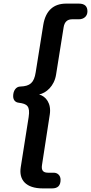

<svg xmlns="http://www.w3.org/2000/svg" viewBox="-20 -865 505 1065"><path d="M217 180H269C301 180 316 164 316 132C316 109 300 93 278 93H247C220 93 208 81 213 50L256 -229C266 -292 234 -331 197 -341C236 -349 281 -387 291 -451L333 -714C338 -745 355 -758 380 -758H417C445 -758 465 -775 465 -802C465 -829 451 -845 417 -845H347C277 -845 233 -806 220 -727L178 -464C169 -406 147 -387 93 -385C69 -385 53 -362 53 -332C53 -311 64 -297 85 -295C130 -289 148 -277 139 -216L95 63C84 133 124 180 217 180Z"/></svg>

Font: SN Pro Semibold
Style: Italic
Weight: 600
Italic angle: -9°
Designer: Tobias Whetton
Foundry: Supernotes
Version: Version 1.001;Glyphs 3.2 (3249)